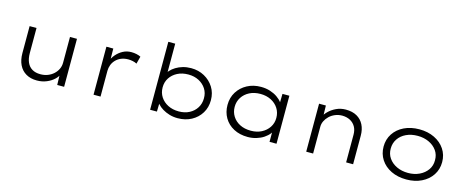

<svg xmlns="http://www.w3.org/2000/svg" viewBox="-40 -1373 4883 2017"><g transform="rotate(15 2402.0 -365.0)"><path d="M374 10Q305 10 255.5 -19Q206 -48 180 -101.5Q154 -155 154 -230V-522H229V-251Q229 -190 247.5 -148.5Q266 -107 302.5 -85Q339 -63 393 -63Q436 -63 472 -77Q508 -91 535 -115.5Q562 -140 577.5 -172Q593 -204 593 -242V-522H669V0H594L591 -119L604 -125Q592 -92 559.5 -61Q527 -30 479 -10Q431 10 374 10Z M989 0V-522H1064L1066 -366L1048 -371Q1063 -417 1094.5 -454Q1126 -491 1167.5 -513Q1209 -535 1258 -535Q1288 -535 1315 -529Q1342 -523 1361 -513L1340 -432Q1320 -443 1294.5 -448Q1269 -453 1248 -453Q1204 -453 1170 -439Q1136 -425 1112 -400Q1088 -375 1076.5 -344Q1065 -313 1065 -281V0Z M1905 10Q1857 10 1815.5 -2.5Q1774 -15 1740 -35.5Q1706 -56 1682.5 -83.5Q1659 -111 1649 -140L1681 -135L1678 -1H1604V-740H1679V-396L1654 -388Q1665 -418 1688 -444Q1711 -470 1744.5 -490.5Q1778 -511 1819.5 -523Q1861 -535 1909 -535Q1989 -535 2053.5 -499.5Q2118 -464 2156.5 -403Q2195 -342 2195 -262Q2195 -184 2157.5 -122.5Q2120 -61 2054.5 -25.5Q1989 10 1905 10ZM1898 -62Q1963 -62 2012.5 -88Q2062 -114 2090.5 -159.5Q2119 -205 2119 -263Q2120 -321 2091 -366Q2062 -411 2012 -437Q1962 -463 1898 -463Q1830 -463 1779 -436.5Q1728 -410 1699 -365.5Q1670 -321 1670 -263Q1670 -204 1699.5 -159Q1729 -114 1780 -88Q1831 -62 1898 -62Z M2667 10Q2580 10 2514 -25Q2448 -60 2412 -121.5Q2376 -183 2376 -261Q2376 -341 2414.5 -402.5Q2453 -464 2519 -499.5Q2585 -535 2669 -535Q2722 -535 2767.5 -520.5Q2813 -506 2847 -482.5Q2881 -459 2902 -431Q2923 -403 2927 -374L2901 -380L2904 -522H2979V0H2903V-141L2923 -150Q2919 -121 2896.5 -92Q2874 -63 2839.5 -40Q2805 -17 2760.5 -3.5Q2716 10 2667 10ZM2682 -62Q2747 -62 2797.5 -88Q2848 -114 2877.5 -159Q2907 -204 2907 -261Q2907 -319 2878 -364.5Q2849 -410 2798 -436Q2747 -462 2682 -462Q2615 -462 2564 -436Q2513 -410 2483.5 -364.5Q2454 -319 2454 -261Q2454 -205 2482.5 -159.5Q2511 -114 2562 -88Q2613 -62 2682 -62Z M3302 0V-522H3376L3379 -387L3357 -386Q3373 -423 3406.5 -456.5Q3440 -490 3487.5 -512.5Q3535 -535 3591 -535Q3663 -535 3712 -507Q3761 -479 3786.5 -428.5Q3812 -378 3812 -311V0H3736V-301Q3736 -352 3715 -388Q3694 -424 3657.5 -443.5Q3621 -463 3573 -464Q3530 -464 3494 -449Q3458 -434 3432 -409Q3406 -384 3391.5 -354Q3377 -324 3377 -293V0H3340Q3327 0 3317.5 0Q3308 0 3302 0Z M4392 10Q4298 10 4226 -25Q4154 -60 4113.5 -122Q4073 -184 4073 -263Q4073 -342 4113.5 -403.5Q4154 -465 4226 -500Q4298 -535 4392 -535Q4484 -535 4556 -500Q4628 -465 4669 -403.5Q4710 -342 4710 -263Q4710 -184 4669 -122Q4628 -60 4556 -25Q4484 10 4392 10ZM4392 -61Q4460 -61 4514.5 -87Q4569 -113 4601 -158.5Q4633 -204 4632 -263Q4633 -322 4601.5 -367Q4570 -412 4515 -438Q4460 -464 4392 -464Q4322 -464 4267.5 -438.5Q4213 -413 4182 -367Q4151 -321 4151 -263Q4150 -204 4181.5 -158.5Q4213 -113 4268 -87Q4323 -61 4392 -61Z"/></g></svg>

Font: Lexend Mega Light
Style: Regular
Weight: 300
Version: Version 1.007